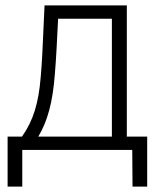

<svg xmlns="http://www.w3.org/2000/svg" viewBox="-20 -552 574 707"><path d="M8 135H62V0H467L468 135H522V-49H447V-532H144C137 -376 135 -325 130 -269C122 -172 103 -109 61 -49H8ZM121 -49C155 -106 174 -174 182 -279C187 -338 190 -404 194 -483H392V-49Z"/></svg>

Font: Noto Sans SemiCondensed Light
Style: Regular
Weight: 300
Width: 4
Designer: Monotype Design Team
Foundry: Monotype Imaging Inc.
Version: Version 2.013